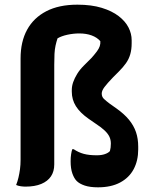

<svg xmlns="http://www.w3.org/2000/svg" viewBox="-20 -789 640 821"><path d="M68 -539Q68 -611 96 -662Q124 -713 178 -741Q232 -769 311 -769Q371 -769 415 -755.5Q459 -742 487.5 -720Q516 -698 529.5 -671.5Q543 -645 543 -617V-604Q543 -578 537 -557Q531 -536 518.5 -518.5Q506 -501 488 -483L464 -459Q438 -432 426.5 -416.5Q415 -401 415 -389Q415 -375 424.5 -366Q434 -357 450 -345L477 -326Q511 -302 531.5 -277Q552 -252 561.5 -224Q571 -196 571 -162V-150Q571 -102 551.5 -65.5Q532 -29 493.5 -8.5Q455 12 399 12Q365 12 342.5 4.5Q320 -3 308 -15Q297 -26 289.5 -47Q282 -68 282 -99Q282 -116 284 -129Q286 -142 289 -151H295Q316 -137 338.5 -131Q361 -125 394 -125Q414 -125 428.5 -130Q443 -135 450 -143Q452 -150 453 -158Q454 -166 454 -175Q454 -191 448 -204Q442 -217 428 -230.5Q414 -244 388 -261L359 -281Q322 -307 304.5 -335Q287 -363 287 -397V-404Q287 -421 293 -438Q299 -455 310 -473Q321 -491 338 -508L372 -542Q386 -558 394.5 -569.5Q403 -581 406.5 -591.5Q410 -602 409 -613Q395 -629 372 -637.5Q349 -646 319 -646Q294 -646 268.5 -640.5Q243 -635 226 -625Q221 -610 217.5 -594Q214 -578 213 -558.5Q212 -539 212 -512Q212 -476 212 -440.5Q212 -405 212 -370Q212 -335 212 -299.5Q212 -264 212 -228.5Q212 -193 212 -157.5Q212 -122 212 -86Q212 -56 198 -35Q184 -14 156.5 -2.5Q129 9 89 9Q80 9 69 7.5Q58 6 49 2Q55 -13 59 -30Q63 -47 65.5 -65.5Q68 -84 68 -106Q68 -160 68 -214Q68 -268 68 -322Q68 -376 68 -430Q68 -484 68 -539Z"/></svg>

Font: Recursive Casual
Style: Bold
Weight: 700
Version: Version 1.085